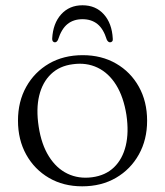

<svg xmlns="http://www.w3.org/2000/svg" viewBox="-20 -678 610 710"><path d="M286 -474Q355.5 -474 409.2 -443Q463 -412 493.5 -357.2Q524 -302.5 524 -231.5Q524 -161.5 493.5 -106.8Q463 -52 409 -20.5Q355 11 284 11Q214.5 11 161 -20.2Q107.5 -51.5 77 -106.2Q46.5 -161 46.5 -232Q46.5 -302.5 77 -357Q107.5 -411.5 161.2 -442.8Q215 -474 286 -474ZM320.5 -22.5Q370 -29 401.5 -59.2Q433 -89.5 445 -139Q457 -188.5 447.5 -253Q437 -319.5 409.5 -363.8Q382 -408 340.8 -427.8Q299.5 -447.5 249.5 -440.5Q200.5 -434.5 168.8 -404.2Q137 -374 125 -324.5Q113 -275 123 -210Q133 -144 160.8 -99.8Q188.5 -55.5 229.5 -35.8Q270.5 -16 320.5 -22.5ZM285 -607Q252 -607 229.8 -589.2Q207.5 -571.5 194.5 -531Q190 -521.5 183 -521.5Q178.5 -521.5 175.5 -525.2Q172.5 -529 173 -535.5Q176 -591.5 206.2 -625Q236.5 -658.5 285 -658.5Q334 -658.5 364 -625Q394 -591.5 397 -535.5Q398 -529 395 -525.2Q392 -521.5 387 -521.5Q380 -521.5 375 -531Q362.5 -571.5 340.2 -589.2Q318 -607 285 -607Z"/></svg>

Font: Fraunces Light
Style: Regular
Weight: 300
Version: Version 1.000;[b76b70a41]